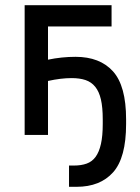

<svg xmlns="http://www.w3.org/2000/svg" viewBox="-20 -520 541 740"><path d="M75 -500H410V-418H165V-290Q218 -301 271 -301Q365 -301 415.5 -245Q466 -189 466 -60V-42Q466 88 416 144Q366 200 275 200H246V118H266Q293 118 314 110.5Q335 103 348.5 84.5Q362 66 369 35Q376 4 376 -42V-60Q376 -106 369 -136.5Q362 -167 347 -185.5Q332 -204 309.5 -211.5Q287 -219 256 -219Q215 -219 165 -208V0H75Z"/></svg>

Font: PT Root UI Medium
Style: Regular
Weight: 500
Designer: Vitaly Kuzmin
Foundry: ParaType Ltd.
Version: Version 2.001G